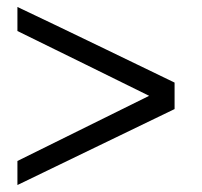

<svg xmlns="http://www.w3.org/2000/svg" viewBox="-20 -654 581 551"><path d="M481 -341 30 -123V-192L408 -379Q355 -405 226.5 -468.5Q98 -532 30 -565V-634Q119 -592 282.5 -513Q446 -434 481 -417Z"/></svg>

Font: Kelly Slab
Style: Regular
Weight: 400
Designer: Denis Masharov
Foundry: Denis Masharov
Version: Version 1.001